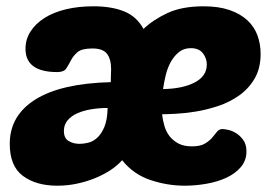

<svg xmlns="http://www.w3.org/2000/svg" viewBox="-20 -580 867 610"><path d="M11 -123Q11 -213 92.5 -264Q174 -315 332 -319Q332 -335 332.5 -344.5Q333 -354 333 -360Q333 -392 320 -409Q307 -426 274 -426Q240 -426 226.5 -414.5Q213 -403 205.5 -388.5Q198 -374 190.5 -362.5Q183 -351 162 -351Q61 -351 61 -425Q61 -455 77 -480Q93 -505 121.5 -523Q150 -541 189.5 -550.5Q229 -560 277 -560Q334 -560 374 -544Q414 -528 436 -488Q466 -517 512 -538.5Q558 -560 627 -560Q675 -560 709.5 -548Q744 -536 766 -515.5Q788 -495 798 -467.5Q808 -440 808 -409Q808 -363 789 -330.5Q770 -298 739.5 -276.5Q709 -255 672.5 -243Q636 -231 601.5 -225.5Q567 -220 538 -218.5Q509 -217 495 -217Q497 -198 502.5 -179.5Q508 -161 519 -147Q530 -133 547 -124Q564 -115 590 -115Q616 -115 630.5 -123.5Q645 -132 654 -142.5Q663 -153 669.5 -161.5Q676 -170 687 -170Q692 -170 704.5 -167.5Q717 -165 730 -157Q743 -149 753 -135Q763 -121 763 -99Q763 -70 745 -49Q727 -28 698.5 -15Q670 -2 635 4Q600 10 567 10Q512 10 458 -8Q404 -26 368 -71Q353 -54 331 -39.5Q309 -25 282 -14Q255 -3 224.5 3.5Q194 10 162 10Q95 10 53 -21Q11 -52 11 -123ZM586 -427Q564 -427 548.5 -414.5Q533 -402 522.5 -383Q512 -364 506.5 -341Q501 -318 498 -297Q560 -298 598.5 -318Q637 -338 637 -375Q637 -395 624.5 -411Q612 -427 586 -427ZM322 -237Q296 -237 271 -233Q246 -229 226.5 -220.5Q207 -212 195 -198Q183 -184 183 -164Q183 -141 198 -132Q213 -123 233 -123Q245 -123 260 -126.5Q275 -130 288.5 -142Q302 -154 311.5 -176.5Q321 -199 322 -237Z"/></svg>

Font: PoetsenOne
Style: Regular
Weight: 400
Designer: Rodrigo Fuenzalida, Pablo Impallari
Foundry: Pablo Impallari, Rodrigo Fuenzalida
Version: Version 1.000; ttfautohint (v0.8) -G 200 -r 50